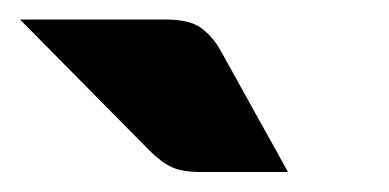

<svg xmlns="http://www.w3.org/2000/svg" viewBox="-39 -756 389 192"><path d="M126 -736.5Q149.5 -736.5 161 -728.8Q172.5 -721 181 -706.5L249 -584H161Q143.5 -584 133 -588.8Q122.5 -593.5 111 -605L-19 -736.5Z"/></svg>

Font: LatoHex
Style: Regular
Weight: 900
Designer: Lukasz Dziedzic
Foundry: tyPoland Lukasz Dziedzic
Version: Version 1.104; Western+Polish opensource